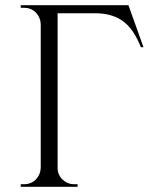

<svg xmlns="http://www.w3.org/2000/svg" viewBox="-20 -720 602 740"><path d="M523 -538Q497 -603 462 -632Q419 -669 345 -669H202V-73Q202 -47 221 -28Q240 -10 266 -10H279V0H60V-10H73Q99 -10 118 -28Q136 -47 137 -73V-627Q136 -653 118 -672Q99 -690 73 -690H60V-700H475L533 -538Z"/></svg>

Font: Cinzel(RUS BY LYAJKA)
Style: Regular
Weight: 400
Designer: Natanael Gama
Version: Version 1.001;PS 001.001;hotconv 1.0.56;makeotf.lib2.0.21325